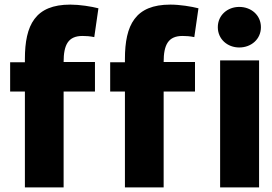

<svg xmlns="http://www.w3.org/2000/svg" viewBox="-20 -803 1182 833"><path d="M1112 -685C1112 -633 1070 -597 1018 -597C967 -597 925 -633 925 -685C925 -737 967 -773 1018 -773C1070 -773 1112 -737 1112 -685ZM1104 10H935V-541H1104ZM458 -406V-533H522V-547C522 -695 567 -783 719 -783C760 -783 810 -775 841 -767L823 -642C804 -646 787 -647 772 -647C710 -647 690 -609 690 -534H826V-406H690V10H522V-406ZM24 -406V-533H88V-547C88 -695 133 -783 285 -783C326 -783 376 -775 407 -767L389 -642C370 -646 353 -647 338 -647C276 -647 256 -609 256 -534H392V-406H256V10H88V-406Z"/></svg>

Font: Repo ExtraBold
Style: Bold
Weight: 700
Designer: Stefan Peev
Foundry: Context Ltd
Version: Version 1.502